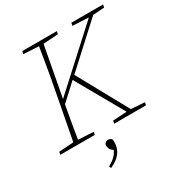

<svg xmlns="http://www.w3.org/2000/svg" viewBox="-206 -821 1122 1194"><g transform="rotate(-30 354.5 -224.0)"><path d="M477 -657 481 -677H709L705 -657L623 -651L335 -387L533 -27L630 -20L626 0H398L402 -20L502 -26L310 -365L193 -257Q183 -199 172.5 -141.5Q162 -84 153 -26L263 -20L259 0H11L15 -20L120 -27L184 -364Q198 -435 210 -507Q222 -579 234 -651L125 -657L129 -677H377L373 -657L266 -650L203 -313Q202 -308 201 -302.5Q200 -297 199 -292L592 -651ZM244 229 237 215Q269 197 286.5 179.5Q304 162 314 140Q294 126 290 114Q286 102 286 94Q286 82 294.5 74.5Q303 67 313 67Q330 67 340 79Q341 84 341.5 88.5Q342 93 342 98Q342 144 317 176Q292 208 244 229Z"/></g></svg>

Font: Source Serif Pro ExtraLight
Style: Italic
Weight: 200
Italic angle: -12°
Designer: Frank Grießhammer
Foundry: Adobe Systems Incorporated
Version: Version 3.001;hotconv 1.0.111;makeotfexe 2.5.65597